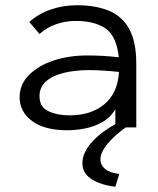

<svg xmlns="http://www.w3.org/2000/svg" viewBox="-20 -487 603 734"><path d="M238 11Q150 11 102.5 -24.5Q55 -60 55 -115Q55 -164 90.5 -200Q126 -236 184.5 -255.5Q243 -275 314 -275Q340 -275 370.5 -273.5Q401 -272 434 -268Q426 -348 384.5 -377.5Q343 -407 269 -407Q232 -407 196 -395Q160 -383 131 -357L92 -403Q128 -435 175 -451Q222 -467 275 -467Q343 -467 394 -447Q445 -427 473 -378Q501 -329 501 -243V0H421V-70Q402 -37 370 -19.5Q338 -2 303 4.5Q268 11 238 11ZM131 -119Q131 -78 165 -62Q199 -46 246 -46Q328 -46 379 -88.5Q430 -131 435 -212Q407 -215 376.5 -217Q346 -219 321 -219Q267 -219 224 -208.5Q181 -198 156 -176Q131 -154 131 -119ZM436 178 421 227Q364 220 329.5 197.5Q295 175 295 137Q295 97 330.5 57Q366 17 431 -18L461 0Q418 30 391 63Q364 96 364 123Q364 144 382 159Q400 174 436 178Z"/></svg>

Font: Inconsolata SemiExpanded
Style: Regular
Weight: 400
Width: 6
Monospace: yes
Designer: Raph Levien, Cyreal, Brenton Simpson
Foundry: Raph Levien, Cyreal, Google
Version: Version 3.100; ttfautohint (v1.8.4.7-5d5b)